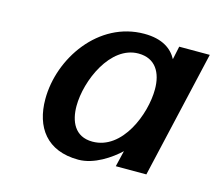

<svg xmlns="http://www.w3.org/2000/svg" viewBox="-81 -614 824 728"><g transform="rotate(15 330.5 -250.0)"><path d="M102 -177C102 -67 158 13 282 13C344 13 406 -30 441 -63L426 0H546L661 -500H541L530 -448C511 -484 473 -513 401 -513C222 -513 102 -337 102 -177ZM223 -182C223 -282 289 -435 399 -435C466 -435 494 -385 494 -320C494 -222 433 -67 316 -67C246 -67 223 -123 223 -182Z"/></g></svg>

Font: Perun SemiBold Italic
Style: Regular
Weight: 400
Italic angle: -12°
Foundry: Copyright (c) Stefan Peev, Context Ltd, 2016
Version: Version 1.026